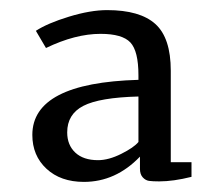

<svg xmlns="http://www.w3.org/2000/svg" viewBox="-20 -602 415 380"><path d="M146 -242Q100 -242 72 -268Q44 -294 44 -335Q44 -438 254 -444V-453Q254 -501 238 -518Q222 -535 179 -535Q129 -535 71 -507L51 -541Q74 -556 116.5 -569Q159 -582 192 -582Q257 -582 287.5 -554.5Q318 -527 318 -462V-281H359V-252Q323 -243 295 -243Q282 -243 275 -244Q268 -245 262.5 -251Q257 -257 257 -268V-292Q209 -242 146 -242ZM174 -285Q195 -285 220 -297.5Q245 -310 254 -321V-411Q177 -409 145 -392.5Q113 -376 113 -340Q113 -315 129 -300Q145 -285 174 -285Z"/></svg>

Font: Aikya
Style: Regular
Weight: 400
Designer: Neelakash Kshetrimayum (Latin subset based on Merriweather by Eben Sorkin)
Foundry: Brand New Type
Version: Version 1.00 b005